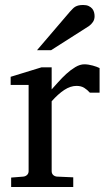

<svg xmlns="http://www.w3.org/2000/svg" viewBox="-20 -753 431 773"><path d="M341.8 -379.9Q332 -391.1 319.3 -399.2Q306.6 -407.2 288.1 -407.2Q263.7 -407.2 238.8 -390.9Q213.9 -374.5 188 -345.2V-64Q188 -54.7 193.8 -48.8Q199.7 -43 209 -42L274.9 -39.1V0H24.9V-38.1L74.2 -42Q83 -43 89.1 -48.8Q95.2 -54.7 95.2 -64V-411.1H22.9V-443.8L147 -481.9H188V-393.1Q198.7 -404.8 214.1 -422.1Q229.5 -439.5 247.1 -455.6Q264.6 -471.7 283.4 -482.9Q302.2 -494.1 319.8 -494.1Q327.6 -494.1 336.4 -492.7Q345.2 -491.2 353.5 -489Q361.8 -486.8 368.9 -484.1Q376 -481.4 380.9 -479V-379.9ZM360.8 -688Q360.8 -674.3 354.2 -664.6Q347.7 -654.8 337.9 -647.9L185.5 -550.8H128.9L261.7 -706.1Q267.6 -712.4 272.5 -717.5Q277.3 -722.7 283.2 -726.1Q289.1 -729.5 296.6 -731.2Q304.2 -732.9 314.9 -732.9Q328.1 -732.9 336.9 -728.8Q345.7 -724.6 351.1 -718.3Q356.4 -711.9 358.6 -703.9Q360.8 -695.8 360.8 -688Z"/></svg>

Font: Charis SIL APac
Style: Regular
Weight: 400
Foundry: SIL International
Version: Version 5.000